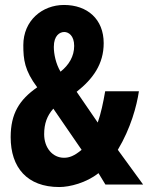

<svg xmlns="http://www.w3.org/2000/svg" viewBox="-20 -744 597 774"><path d="M238 -724C150 -724 74 -661 74 -562C74 -504 79 -460 130 -392C58 -342 23 -286 23 -191C23 -69 89 10 219 10C261 10 328 -7 377 -46L405 0H557L455 -140C507 -227 531 -316 540 -376H404C396 -330 387 -287 374 -250L289 -374C355 -426 398 -486 398 -570C398 -667 332 -724 238 -724ZM239 -615C256 -615 279 -601 279 -559C279 -517 258 -482 224 -455C205 -487 197 -526 197 -555C197 -601 221 -615 239 -615ZM195 -306 309 -140C279 -115 259 -108 238 -108C192 -108 158 -148 158 -203C158 -246 170 -278 195 -306Z"/></svg>

Font: Noto Sans Kannada ExtraCondensed
Style: Bold
Weight: 700
Width: 2
Designer: Jelle Bosma - Monotype Design Team
Foundry: Monotype Imaging Inc.
Version: Version 2.005